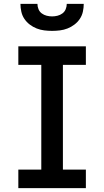

<svg xmlns="http://www.w3.org/2000/svg" viewBox="-20 -975 540 995"><path d="M75 0V-96H194V-639H75V-735H425V-639H306V-96H425V0ZM250 -815Q230 -815 209.5 -817.5Q189 -820 170 -827.5Q151 -835 134.5 -847.5Q118 -860 106.5 -877Q95 -894 90.5 -914.5Q86 -935 86 -955H174Q174 -941 179.5 -927.5Q185 -914 196.5 -905.5Q208 -897 222 -893.5Q236 -890 250 -890Q264 -890 278 -893.5Q292 -897 303.5 -905.5Q315 -914 320.5 -927.5Q326 -941 326 -955H414Q414 -935 409.5 -914.5Q405 -894 393.5 -877Q382 -860 365.5 -847.5Q349 -835 330 -827.5Q311 -820 290.5 -817.5Q270 -815 250 -815Z"/></svg>

Font: Iosevka Curly
Style: Bold
Weight: 700
Monospace: yes
Designer: Belleve Invis
Foundry: Belleve Invis
Version: Version 22.1.2; ttfautohint (v1.8.4)